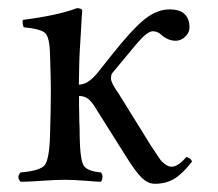

<svg xmlns="http://www.w3.org/2000/svg" viewBox="-20 -442 537 472"><path d="M175.8 -108.9Q176.8 -48.8 185.8 -34.9Q194.8 -21 228 -18.1Q231.9 -14.2 231.9 -7.1Q231.9 0 228 4.9Q222.2 4.9 191.2 2.4Q160.2 0 140.1 0Q117.2 0 83 2.4Q48.8 4.9 30.8 4.9Q19.5 -6.3 30.8 -18.1Q77.6 -22 89.4 -35.4Q101.1 -48.8 103 -108.9Q105 -175.8 105 -220.7Q105 -247.1 103 -307.1Q102.1 -350.1 91.1 -360.6Q80.1 -371.1 38.1 -375Q34.2 -387.2 36.1 -393.1Q123 -404.3 168.9 -421.9Q182.1 -421.9 182.1 -415Q181.6 -409.2 180.9 -398.7Q180.2 -388.2 178.7 -360.8Q177.2 -333.5 175.8 -311.5Q174.8 -293 174.6 -273.4Q174.3 -253.9 173.8 -233.9Q195.8 -233.9 219.2 -262.2L254.9 -307.1Q305.7 -371.1 335.9 -395Q366.2 -418.9 397 -418.9Q445.8 -418.9 445.8 -374Q445.8 -361.8 435.3 -351.8Q424.8 -341.8 412.1 -341.8Q393.1 -341.8 377 -356Q368.2 -364.7 356 -365.2Q346.2 -365.2 332 -351.6Q317.9 -337.9 290 -303.2L255.9 -262.2Q252.9 -258.3 252.9 -249Q252.9 -237.8 271 -212.9L339.8 -102.1Q343.8 -95.2 350.8 -84.2Q357.9 -73.2 361.6 -68.1Q365.2 -63 370.1 -55.4Q375 -47.9 377.9 -44.9Q380.9 -42 385.5 -38.6Q390.1 -35.2 394 -33.7Q397.9 -32.2 401.9 -32.2Q418 -32.2 438 -56.2Q449.2 -53.2 452.1 -44.9Q429.2 -15.1 408.7 -2.7Q388.2 9.8 360.8 9.8Q343.8 9.8 328.4 -5.1Q313 -20 288.1 -60.1L217.8 -171.9Q208 -189 198.5 -197.5Q189 -206.1 174.3 -206.1Q174.3 -200.7 174.3 -194.1Q174.3 -187.5 174.3 -182.1Q174.3 -176.8 174.6 -168.7Q174.8 -160.6 174.8 -156.2Q174.8 -151.9 175 -142.8Q175.3 -133.8 175.5 -131.1Q175.8 -128.4 175.8 -119.1Q175.8 -109.9 175.8 -108.9Z"/></svg>

Font: Linux Libertine Display
Style: Regular
Weight: 400
Designer: Philipp H. Poll
Foundry: Philipp H. Poll
Version: Version 5.0.9